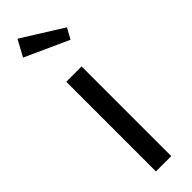

<svg xmlns="http://www.w3.org/2000/svg" viewBox="-273 -797 798 798"><g transform="rotate(-45 125.5 -398.5)"><path d="M170 0H80V-527H170ZM242 -685 216 -638 24 -725 63 -797Z"/></g></svg>

Font: Fira Sans Condensed
Style: Regular
Weight: 400
Width: 3
Designer: bBox Type GmbH & Carrois Corporate GbR & Edenspiekermann AG
Foundry: bBox Type GmbH & Carrois Corporate GbR & Edenspiekermann AG
Version: Version 4.301